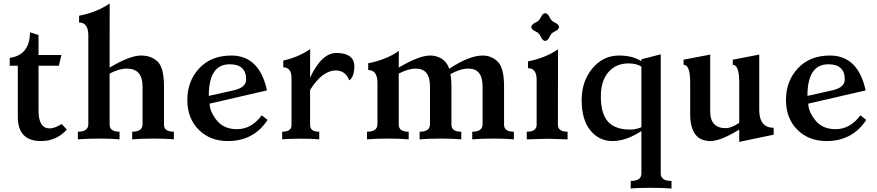

<svg xmlns="http://www.w3.org/2000/svg" viewBox="-20 -802 5050 1105"><path d="M216.3 9.8Q82.5 9.8 82.5 -129.4V-423.8H36.1V-468.8Q152.3 -485.4 152.3 -616.2L201.7 -600.6V-485.4H333.5L318.8 -423.8H201.7V-165Q201.7 -63 266.6 -63Q294.4 -63 335 -88.4L364.7 -56.6Q305.2 9.8 216.3 9.8Z M980.5 0Q934.1 -4.4 865.7 -4.4Q786.6 -4.4 740.7 0V-43.9Q798.8 -43.9 800.3 -84.5V-306.2Q799.8 -407.2 709.5 -407.2Q664.6 -407.2 610.8 -378.4V-84.5Q610.8 -43.9 668 -43.9V0Q621.6 -4.4 553.2 -4.4Q474.1 -4.4 428.2 0V-43.9Q485.8 -43.9 488.3 -84.5V-604.5Q485.8 -672.4 435.1 -672.4V-711.4Q537.6 -731 611.3 -782.2L610.8 -413.1Q728 -482.4 791 -482.4Q851.6 -482.4 887.7 -447Q923.8 -411.6 923.8 -305.7V-84.5Q923.8 -43.9 980.5 -43.9Z M1291.5 9.8Q1188.5 9.8 1123.3 -55.7Q1058.1 -121.1 1058.1 -226.6Q1058.1 -335 1126.5 -408.7Q1194.8 -482.4 1311.5 -482.4Q1473.1 -482.4 1516.6 -281.7L1186.5 -205.6Q1186.5 -161.6 1226.8 -110.1Q1267.1 -58.6 1344.2 -58.6Q1427.2 -58.6 1486.3 -138.2L1520 -111.8Q1440.4 9.8 1291.5 9.8ZM1181.6 -250 1327.1 -282.7Q1396.5 -298.8 1396.5 -344.7Q1396.5 -432.1 1301.8 -432.1Q1181.6 -432.1 1181.6 -250Z M1817.4 0Q1774.4 -3.9 1710.4 -3.9Q1646.5 -3.9 1604 0V-43.9Q1657.7 -43.9 1657.7 -82V-351.6Q1657.7 -414.6 1610.4 -414.6V-453.6Q1696.3 -472.2 1765.1 -519.5L1764.6 -355Q1831.1 -497.1 1916 -497.1Q2015.1 -497.1 2019.5 -424.3Q2019.5 -359.9 1990.2 -339.4Q1968.3 -396.5 1912.1 -396.5Q1834 -395.5 1764.6 -284.2V-82Q1764.6 -43.9 1817.4 -43.9Z M2937.5 0Q2891.1 -4.4 2822.8 -4.4Q2743.7 -4.4 2697.8 0V-43.9Q2755.9 -43.9 2757.3 -84.5V-306.2Q2756.8 -407.2 2676.3 -407.2Q2629.9 -407.2 2572.8 -376Q2578.1 -345.7 2578.1 -305.7V-84.5Q2578.1 -43.9 2634.8 -43.9V0Q2588.4 -4.4 2520 -4.4Q2440.9 -4.4 2395 0V-43.9Q2453.1 -43.9 2454.6 -84.5V-306.2Q2454.1 -407.2 2373.5 -407.2Q2328.6 -407.2 2274.9 -378.4V-84.5Q2274.9 -43.9 2332 -43.9V0Q2285.6 -4.4 2217.3 -4.4Q2138.2 -4.4 2092.3 0V-43.9Q2149.9 -43.9 2152.3 -84.5V-331.1Q2149.9 -398.9 2099.1 -398.9V-438Q2201.7 -457.5 2275.4 -508.8L2274.9 -413.1Q2392.1 -482.4 2455.1 -482.4Q2492.7 -482.4 2522.7 -463.6Q2552.7 -444.8 2565.4 -406.2Q2680.2 -482.4 2757.8 -482.4Q2808.6 -482.4 2844.7 -447Q2880.9 -411.6 2880.9 -305.7V-84.5Q2880.9 -43.9 2937.5 -43.9Z M3117.7 -566.4Q3102.1 -567.9 3092.8 -590.1Q3083.5 -612.3 3061.3 -621.6Q3039.1 -630.9 3037.6 -646.5Q3039.1 -662.1 3061.3 -671.6Q3083.5 -681.2 3092.8 -702.9Q3102.1 -724.6 3117.7 -726.1Q3133.3 -724.6 3142.8 -702.9Q3152.3 -681.2 3174.1 -671.6Q3195.8 -662.1 3197.3 -646.5Q3195.8 -630.9 3174.1 -621.6Q3152.3 -612.3 3142.8 -590.1Q3133.3 -567.9 3117.7 -566.4ZM3246.6 0 3134.3 -3.4 3011.7 0V-43.9Q3068.4 -43.9 3068.4 -84V-343.3Q3068.4 -409.7 3018.6 -409.7V-448.7Q3119.1 -468.3 3191.4 -518.1Q3190.9 -408.7 3190.9 -84Q3190.9 -43.9 3246.6 -43.9Z M3844.7 283.2Q3799.8 278.8 3722.7 278.8Q3645 278.8 3609.9 283.2V239.3Q3671.4 239.3 3671.4 196.3V-47.9Q3583.5 9.8 3504.9 9.8Q3427.7 9.8 3377.7 -51.5Q3327.6 -112.8 3327.6 -225.1Q3327.6 -335 3389.6 -408.7Q3451.7 -482.4 3542 -482.4Q3621.1 -482.4 3671.4 -449.7V-460.9L3782.7 -489.3V196.3Q3782.7 239.3 3844.7 239.3ZM3606.4 -56.2Q3638.7 -56.2 3671.4 -69.8V-418.9Q3643.1 -437 3597.2 -437Q3524.4 -437 3481.2 -386.5Q3438 -335.9 3438 -249Q3438 -146.5 3479.7 -101.3Q3521.5 -56.2 3606.4 -56.2Z M4234.4 14.6V-56.2Q4127.4 9.8 4068.4 9.8Q3952.1 9.8 3952.1 -147V-330.1Q3952.1 -429.2 3914.1 -429.2V-458.5L4067.4 -487.8V-160.2Q4067.4 -64.5 4156.7 -64.5Q4189.5 -64.5 4234.4 -95.2V-330.1Q4234.4 -428.7 4197.3 -428.7V-458.5L4349.6 -487.8V-168.9Q4349.6 -67.4 4432.6 -66.4V-26.9Z M4736.8 9.8Q4633.8 9.8 4568.6 -55.7Q4503.4 -121.1 4503.4 -226.6Q4503.4 -335 4571.8 -408.7Q4640.1 -482.4 4756.8 -482.4Q4918.5 -482.4 4961.9 -281.7L4631.8 -205.6Q4631.8 -161.6 4672.1 -110.1Q4712.4 -58.6 4789.6 -58.6Q4872.6 -58.6 4931.6 -138.2L4965.3 -111.8Q4885.7 9.8 4736.8 9.8ZM4627 -250 4772.5 -282.7Q4841.8 -298.8 4841.8 -344.7Q4841.8 -432.1 4747.1 -432.1Q4627 -432.1 4627 -250Z"/></svg>

Font: Kelvinch
Style: Bold
Weight: 700
Designer: Paul James Miller
Foundry: High-Logic / Made with FontCreator
Version: Version 3.501;March 28, 2021;FontCreator 13.0.0.2683 64-bit